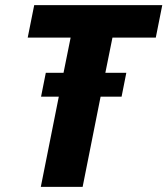

<svg xmlns="http://www.w3.org/2000/svg" viewBox="-20 -731 655 751"><path d="M455.6 -353H373.5L303.2 0H139.6L210 -353H140.6L159.2 -446.3H228.5L256.3 -584H88.4L113.8 -710.9H614.7L589.4 -584H419.9L392.1 -446.3H474.1Z"/></svg>

Font: Roboto-BlackItalic
Style: Italic
Weight: 900
Italic angle: -12°
Designer: Google
Version: Version 1.100141; 2013